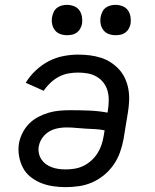

<svg xmlns="http://www.w3.org/2000/svg" viewBox="-20 -763 640 791"><path d="M250 8Q224 8 197.5 4Q171 0 148 -9.5Q125 -19 105.5 -34.5Q86 -50 74.5 -72Q63 -94 58.5 -120Q54 -146 58 -172Q62 -194 72.5 -215Q83 -236 99.5 -253Q116 -270 137 -281Q158 -292 180 -298.5Q202 -305 224.5 -307Q247 -309 269 -309Q307 -309 346.5 -307.5Q386 -306 423 -299L425 -312Q428 -332 428 -352Q428 -372 422.5 -390.5Q417 -409 405.5 -423.5Q394 -438 377.5 -447.5Q361 -457 341.5 -460.5Q322 -464 302 -464Q282 -464 262 -460.5Q242 -457 223 -447Q204 -437 188 -422Q172 -407 160 -389L86 -422Q103 -450 127.5 -473Q152 -496 181 -511Q210 -526 241 -532Q272 -538 302 -538Q327 -538 350.5 -535Q374 -532 396 -525Q418 -518 437 -505.5Q456 -493 471 -476.5Q486 -460 495.5 -439Q505 -418 509 -395Q513 -372 512 -348Q511 -324 507 -300L489 -190Q484 -163 474.5 -136Q465 -109 448.5 -85Q432 -61 409 -42Q386 -23 359.5 -11.5Q333 0 305 4Q277 8 250 8ZM250 -65Q268 -65 287 -68Q306 -71 323.5 -79.5Q341 -88 356 -101.5Q371 -115 381.5 -131.5Q392 -148 398 -166Q404 -184 407 -202L411 -226Q392 -230 372.5 -231Q353 -232 333.5 -233Q314 -234 294 -236Q274 -238 255 -238Q243 -238 230.5 -236.5Q218 -235 206 -231.5Q194 -228 183 -221.5Q172 -215 163 -205.5Q154 -196 148 -184.5Q142 -173 140 -161Q137 -147 140 -132.5Q143 -118 150.5 -106.5Q158 -95 169 -87Q180 -79 193.5 -74Q207 -69 221.5 -67Q236 -65 250 -65ZM456 -618Q441 -618 427.5 -623Q414 -628 405.5 -639.5Q397 -651 394.5 -665.5Q392 -680 395 -695Q397 -705 402 -715Q407 -725 416 -731.5Q425 -738 435.5 -740.5Q446 -743 456 -743Q471 -743 485 -737.5Q499 -732 507 -720.5Q515 -709 517.5 -694.5Q520 -680 518 -665Q516 -655 510.5 -645Q505 -635 496 -628.5Q487 -622 476.5 -620Q466 -618 456 -618ZM256 -618Q241 -618 227.5 -623Q214 -628 205.5 -639.5Q197 -651 194.5 -665.5Q192 -680 195 -695Q197 -705 202 -715Q207 -725 216 -731.5Q225 -738 235.5 -740.5Q246 -743 256 -743Q271 -743 285 -737.5Q299 -732 307 -720.5Q315 -709 317.5 -694.5Q320 -680 318 -665Q316 -655 310.5 -645Q305 -635 296 -628.5Q287 -622 276.5 -620Q266 -618 256 -618Z"/></svg>

Font: Iosevka Curly Slab Extended
Style: Italic
Weight: 400
Width: 7
Italic angle: -9°
Monospace: yes
Designer: Belleve Invis
Foundry: Belleve Invis
Version: Version 11.1.0; ttfautohint (v1.8.3)